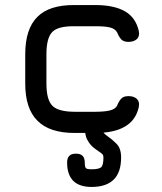

<svg xmlns="http://www.w3.org/2000/svg" viewBox="-20 -527 641 761"><path d="M358 0C358 0 358 0 358 0C407.5 0 447 -8.5 475.5 -25.5C504 -42 522 -67.5 530 -102C530 -102 530 -102 530 -102C533 -116 530.5 -127 523 -134.5C515 -142 504 -146 490 -146C490 -146 490 -146 490 -146C476.5 -146 467 -143 461 -136.5C454.5 -130 449 -120.5 444 -108C444 -108 444 -108 444 -108C439 -99 430 -93 416.5 -89.5C403 -86 383.5 -84 358 -84C358 -84 276 -84 276 -84C276 -84 276 -84 276 -84C233 -84 203.5 -92 188 -107.5C172 -123 164 -152.5 164 -196C164 -196 164 -312 164 -312C164 -312 164 -312 164 -312C164 -355.5 172 -385.5 188 -401C203.5 -416.5 233 -423.5 276 -423C276 -423 358 -423 358 -423C358 -423 358 -423 358 -423C383.5 -423 403 -421.5 416.5 -418C430 -414.5 439 -408 444 -399C444 -399 444 -399 444 -399C449 -387 454.5 -377.5 460.5 -371C466.5 -364.5 476 -361 489 -361C489 -361 489 -361 489 -361C503.5 -361 515 -365 523 -372.5C530.5 -380 533 -391 530 -405C530 -405 530 -405 530 -405C522 -439.5 504 -465.5 475.5 -482C447 -498.5 407.5 -507 358 -507C358 -507 276 -507 276 -507C276 -507 276 -507 276 -507C209 -507.5 159.5 -492 128 -460C96 -428 80 -378.5 80 -312C80 -312 80 -196 80 -196C80 -196 80 -196 80 -196C80 -129.5 96 -80.5 128.5 -48.5C160.5 -16 209.5 0 276 0C276 0 358 0 358 0ZM343 214C382 214 411.5 204 431 184.5C450.5 165 460 136 460 97C460 97 460 97 460 97C460 73 454 55 441.5 42.5C429 30 418 21 409 15C409 15 409 15 409 15C399 8 393 2.5 390.5 -1C388 -4.5 387 -9 387 -15C387 -15 387 -15 387 -15C387 -38.5 375.5 -50 352 -50C352 -50 352 -50 352 -50C328.5 -50 317 -38.5 317 -15C317 -15 317 -15 317 -15C317 2.5 320 16.5 326.5 28C333 39.5 340 49 348.5 56C357 63 364 68.5 370 72C370 72 370 72 370 72C379 78 384.5 82.5 387 85.5C389 88.5 390 92.5 390 97C390 97 390 97 390 97C390 117 387 130 381.5 135.5C375.5 141 362.5 144 343 144C343 144 343 144 343 144C331 144 323.5 142.5 320.5 139.5C317.5 136.5 316 129 316 117C316 117 316 117 316 117C316 93.5 304.5 82 281 82C281 82 281 82 281 82C257.5 82 246 93.5 246 117C246 117 246 117 246 117C246 181.5 278.5 214 343 214C343 214 343 214 343 214Z"/></svg>

Font: Jura-Fortis-Bold
Style: Bold
Weight: 500
Designer: Daniel Johnson, Alexei Vanyashin, Mirko Velimirovic
Foundry: Daniel Johnson
Version: ""